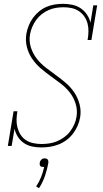

<svg xmlns="http://www.w3.org/2000/svg" viewBox="-20 -763 540 1004"><path d="M196 8Q171 8 147.5 3Q124 -2 105 -15Q86 -28 73.5 -47.5Q61 -67 56 -90L41 0H21L51 -181H71Q67 -159 66.5 -137.5Q66 -116 71.5 -95.5Q77 -75 88 -58Q99 -41 116 -30Q133 -19 154 -14.5Q175 -10 197 -10Q217 -10 237.5 -13Q258 -16 277.5 -24Q297 -32 315 -45Q333 -58 346 -75Q359 -92 368 -111.5Q377 -131 380 -152Q386 -187 375.5 -220.5Q365 -254 344.5 -280Q324 -306 297.5 -326Q271 -346 244 -365.5Q217 -385 192 -406.5Q167 -428 148 -456Q129 -484 120.5 -517.5Q112 -551 118 -587Q122 -609 130.5 -630Q139 -651 152.5 -669.5Q166 -688 184 -703Q202 -718 223 -727Q244 -736 266 -739.5Q288 -743 309 -743Q334 -743 358 -738Q382 -733 401.5 -720Q421 -707 434.5 -687Q448 -667 453 -644L468 -735H488L458 -554H438Q442 -576 442.5 -597.5Q443 -619 438 -639Q433 -659 421.5 -676Q410 -693 393 -704.5Q376 -716 355.5 -720.5Q335 -725 313 -725Q313 -725 313 -725Q313 -725 313 -725Q293 -725 273.5 -722Q254 -719 234.5 -710.5Q215 -702 198.5 -689Q182 -676 169.5 -659Q157 -642 149 -623Q141 -604 137 -584Q131 -548 141.5 -515Q152 -482 172.5 -456Q193 -430 219.5 -409.5Q246 -389 273 -369.5Q300 -350 325 -328.5Q350 -307 368.5 -279.5Q387 -252 396 -218Q405 -184 399 -149Q395 -126 385.5 -104.5Q376 -83 361.5 -64Q347 -45 327.5 -30.5Q308 -16 286 -7.5Q264 1 241.5 4.5Q219 8 196 8ZM184 221 169 212Q185 188 195 162.5Q205 137 211 110Q210 110 208.5 110Q207 110 206 110Q202 110 197.5 109Q193 108 190.5 104.5Q188 101 187.5 96.5Q187 92 188 88Q188 83 190.5 79Q193 75 196.5 71.5Q200 68 204.5 66.5Q209 65 214 65Q218 65 222.5 66.5Q227 68 229.5 71.5Q232 75 232.5 79Q233 83 233 88Q227 122 215.5 156Q204 190 184 221Z"/></svg>

Font: Iosevka Slab Thin
Style: Italic
Weight: 100
Italic angle: -9°
Monospace: yes
Designer: Belleve Invis
Foundry: Belleve Invis
Version: Version 11.1.1; ttfautohint (v1.8.3)